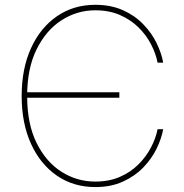

<svg xmlns="http://www.w3.org/2000/svg" viewBox="-20 -757 756 787"><path d="M370.6 9.8Q281.2 9.8 213.1 -37.1Q145 -84 106.9 -168Q68.8 -252 68.8 -363.3Q68.8 -475.1 106.9 -559.1Q145 -643.1 213.1 -690.2Q281.2 -737.3 370.6 -737.3Q434.6 -737.3 483.6 -715.3Q532.7 -693.4 567.1 -657.7Q601.6 -622.1 621.8 -580.6Q642.1 -539.1 648.9 -500H626Q618.7 -537.6 599.1 -575.4Q579.6 -613.3 547.6 -644.8Q515.6 -676.3 471.4 -695.6Q427.2 -714.8 370.6 -714.8Q295.9 -714.8 232.4 -674.1Q168.9 -633.3 130.1 -554.9Q91.3 -476.6 91.3 -363.3Q91.3 -249 130.1 -170.9Q168.9 -92.8 232.4 -52.7Q295.9 -12.7 370.6 -12.7Q427.2 -12.7 471.4 -32Q515.6 -51.3 547.4 -83Q579.1 -114.7 598.9 -152.6Q618.7 -190.4 626 -227.5H648.9Q642.1 -189 621.8 -147.5Q601.6 -106 567.1 -70.3Q532.7 -34.7 483.6 -12.5Q434.6 9.8 370.6 9.8ZM81.5 -356.4V-378.9H469.2V-356.4Z"/></svg>

Font: Inter 16pt Thin
Style: Regular
Weight: 250
Version: Version 4.001;git-66647c0bb